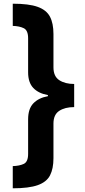

<svg xmlns="http://www.w3.org/2000/svg" viewBox="-20 -852 459 1038"><path d="M381 -273Q331 -273 300 -252.5Q269 -232 269 -184V3Q269 60 250.5 96Q232 132 184 149Q136 166 49 166V46Q85 45 108.5 34Q132 23 132 -20V-207Q132 -264 160.5 -293.5Q189 -323 239 -332V-338Q188 -347 160 -376.5Q132 -406 132 -461V-645Q132 -688 108.5 -699.5Q85 -711 49 -712V-832Q136 -832 183.5 -815Q231 -798 250 -762Q269 -726 269 -668V-488Q269 -439 300.5 -418.5Q332 -398 381 -398Z"/></svg>

Font: Noto Sans Devanagari SemiCondensed ExtraBold
Style: Regular
Weight: 800
Width: 4
Designer: Jelle Bosma - Monotype Design Team
Foundry: Monotype Imaging Inc.
Version: Version 2.004; ttfautohint (v1.8.4.7-5d5b)